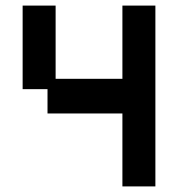

<svg xmlns="http://www.w3.org/2000/svg" viewBox="-20 -655 637 687"><path d="M418 12V-249H150V-336H61V-635H179V-373H418V-635H536V12Z"/></svg>

Font: Pixelify Sans SemiBold
Style: Regular
Weight: 600
Designer: Stefie Justprince
Foundry: Typecalism Foundryline
Version: Version 1.000